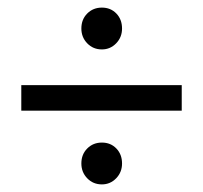

<svg xmlns="http://www.w3.org/2000/svg" viewBox="-20 -581 534 505"><path d="M301 -506Q301 -483 285.5 -467Q270 -451 248 -451Q225 -451 209.5 -467Q194 -483 194 -506Q194 -530 209.5 -545.5Q225 -561 248 -561Q271 -561 286 -545.5Q301 -530 301 -506ZM36 -357H458V-290H36ZM301 -151Q301 -128 285.5 -112Q270 -96 248 -96Q225 -96 209.5 -112Q194 -128 194 -151Q194 -175 209.5 -190.5Q225 -206 248 -206Q271 -206 286 -190.5Q301 -175 301 -151Z"/></svg>

Font: Montserrat arm
Style: Regular
Weight: 400
Designer: Julieta Ulanovsky
Foundry: Julieta Ulanovsky
Version: Version 6.000;PS 006.000;hotconv 1.0.88;makeotf.lib2.5.64775